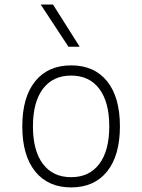

<svg xmlns="http://www.w3.org/2000/svg" viewBox="-20 -815 626 845"><path d="M293 9.8Q191.4 9.8 134.8 -60.5Q78.1 -130.9 78.1 -258.8Q78.1 -387.2 134.8 -457.3Q191.4 -527.3 293 -527.3Q395 -527.3 451.4 -457.3Q507.8 -387.2 507.8 -258.8Q507.8 -130.9 451.4 -60.5Q395 9.8 293 9.8ZM293 -35.2Q373 -35.2 417 -93.5Q460.9 -151.9 460.9 -258.8Q460.9 -365.7 417 -424.1Q373 -482.4 293 -482.4Q212.9 -482.4 168.9 -424.1Q125 -365.7 125 -258.8Q125 -151.9 168.9 -93.5Q212.9 -35.2 293 -35.2ZM281.2 -609.4 159.2 -794.9H213.4L330.6 -609.4Z"/></svg>

Font: Cascadia Mono ExtraLight
Style: Regular
Weight: 200
Monospace: yes
Designer: Aaron Bell
Foundry: Saja Typeworks
Version: Version 2404.023; ttfautohint (v1.8.4)